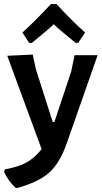

<svg xmlns="http://www.w3.org/2000/svg" viewBox="-37 -738 504 950"><path d="M107 -526 74 -577Q140 -637 215 -718H243Q309 -644 384 -577L350 -526H337Q260 -588 229 -618Q209 -598 121 -526ZM125 -468 141 -394 224 -134H232L315 -383L332 -465H446L294 -31Q259 69 206.5 116Q154 163 49 192L39 191Q5 158 -17 113L-13 100Q50 89 91 67.5Q132 46 169 0L-1 -462Z"/></svg>

Font: Alegreya Sans
Style: Bold
Weight: 700
Designer: Juan Pablo del Peral
Foundry: Huerta Tipografica
Version: Version 2.007